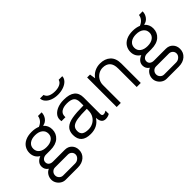

<svg xmlns="http://www.w3.org/2000/svg" viewBox="-16 -1448 2347 2347"><g transform="rotate(-45 1157.0 -274.5)"><path d="M397 -501Q433 -515 455.5 -541Q478 -567 483 -603H546Q546 -556 518.5 -519.5Q491 -483 446 -475L444 -472Q492 -430 492 -363Q492 -291 440.5 -245.5Q389 -200 294 -200H219Q188 -200 167 -183Q146 -166 146 -139Q146 -111 166 -95Q186 -79 219 -79H423Q478 -79 512 -43.5Q546 -8 546 45Q546 108 500.5 148Q455 188 381 188H172Q137 188 108.5 170Q80 152 63.5 123.5Q47 95 47 64Q47 25 67 -7Q87 -39 121 -53Q76 -82 76 -135Q76 -170 97 -195.5Q118 -221 156 -236Q89 -278 89 -357Q89 -403 112 -440.5Q135 -478 180 -499.5Q225 -521 289 -521Q351 -521 397 -501ZM159 -360Q159 -313 194.5 -286Q230 -259 290 -259Q350 -259 386 -286Q422 -313 422 -360Q422 -407 386 -434.5Q350 -462 290 -462Q230 -462 194.5 -434.5Q159 -407 159 -360ZM186 -11Q157 -11 137 9.5Q117 30 117 59Q117 88 137.5 108.5Q158 129 186 129H392Q426 129 451 106.5Q476 84 476 54Q476 27 456.5 8Q437 -11 407 -11Z M1038 -368V-83Q1038 -66 1045.5 -57.5Q1053 -49 1065 -49Q1086 -49 1113 -65V-9Q1081 10 1043 10Q972 10 968 -86Q908 10 785 10Q621 10 621 -137Q621 -203 659 -239Q697 -275 771 -288Q845 -301 967 -301V-357Q967 -415 936.5 -438.5Q906 -462 841 -462Q781 -462 745.5 -438.5Q710 -415 710 -369V-355H641Q639 -369 639 -384Q639 -424 666 -455Q693 -486 739 -503.5Q785 -521 842 -521H848Q1038 -521 1038 -368ZM692 -133Q692 -90 719.5 -69.5Q747 -49 805 -49Q847 -49 884 -68.5Q921 -88 944 -125.5Q967 -163 967 -215V-243Q863 -243 805 -234Q747 -225 719.5 -201.5Q692 -178 692 -133ZM652 -737H713Q723 -702 758 -685Q793 -668 844 -668Q894 -668 929.5 -685Q965 -702 975 -737H1037Q1037 -703 1011 -674.5Q985 -646 940 -629.5Q895 -613 842 -613Q789 -613 745.5 -629.5Q702 -646 677 -674.5Q652 -703 652 -737Z M1657 -336V0H1587V-320Q1587 -393 1553.5 -427.5Q1520 -462 1460 -462Q1420 -462 1386 -441.5Q1352 -421 1332 -386Q1312 -351 1312 -309V0H1241V-511H1291L1303 -435Q1332 -477 1376 -499Q1420 -521 1472 -521Q1556 -521 1606.5 -474Q1657 -427 1657 -336Z M2143 -501Q2179 -515 2201.5 -541Q2224 -567 2229 -603H2292Q2292 -556 2264.5 -519.5Q2237 -483 2192 -475L2190 -472Q2238 -430 2238 -363Q2238 -291 2186.5 -245.5Q2135 -200 2040 -200H1965Q1934 -200 1913 -183Q1892 -166 1892 -139Q1892 -111 1912 -95Q1932 -79 1965 -79H2169Q2224 -79 2258 -43.5Q2292 -8 2292 45Q2292 108 2246.5 148Q2201 188 2127 188H1918Q1883 188 1854.5 170Q1826 152 1809.5 123.5Q1793 95 1793 64Q1793 25 1813 -7Q1833 -39 1867 -53Q1822 -82 1822 -135Q1822 -170 1843 -195.5Q1864 -221 1902 -236Q1835 -278 1835 -357Q1835 -403 1858 -440.5Q1881 -478 1926 -499.5Q1971 -521 2035 -521Q2097 -521 2143 -501ZM1905 -360Q1905 -313 1940.5 -286Q1976 -259 2036 -259Q2096 -259 2132 -286Q2168 -313 2168 -360Q2168 -407 2132 -434.5Q2096 -462 2036 -462Q1976 -462 1940.5 -434.5Q1905 -407 1905 -360ZM1932 -11Q1903 -11 1883 9.5Q1863 30 1863 59Q1863 88 1883.5 108.5Q1904 129 1932 129H2138Q2172 129 2197 106.5Q2222 84 2222 54Q2222 27 2202.5 8Q2183 -11 2153 -11Z"/></g></svg>

Font: Chivo Light
Style: Regular
Weight: 300
Designer: Hector Gatti
Foundry: Omnibus-Type
Version: Version 1.007